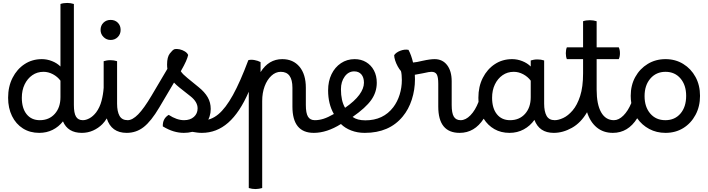

<svg xmlns="http://www.w3.org/2000/svg" viewBox="-20 -887 4802 1302"><path d="M246 14Q183 14 135.5 -16Q88 -46 61.5 -100Q35 -154 35 -224Q35 -300 65 -359Q95 -418 146.5 -452Q198 -486 264 -486Q299 -486 333 -472.5Q367 -459 390 -436V-860Q409 -867 436 -867Q459 -867 481 -860V-175Q481 -120 495.5 -96Q510 -72 542 -72Q556 -72 563.5 -60Q571 -48 571 -28Q571 -12 562.5 1Q554 14 535 14Q440 14 407 -64Q378 -27 337 -6.5Q296 14 246 14ZM128 -224Q128 -153 160.5 -112.5Q193 -72 250 -72Q313 -72 351.5 -115Q390 -158 390 -228V-340Q370 -367 339 -383.5Q308 -400 275 -400Q232 -400 199 -377Q166 -354 147 -314.5Q128 -275 128 -224Z M542 -72Q563 -72 587 -85Q611 -98 632 -125Q657 -159 668.5 -203Q680 -247 683 -292V-472Q692 -475 704 -477Q716 -479 729 -479Q752 -479 774 -472V-184Q774 -131 790.5 -101.5Q807 -72 846 -72Q863 -72 869 -58Q875 -44 875 -28Q875 -12 866.5 1Q858 14 839 14Q735 14 704 -84Q690 -61 674 -45Q647 -18 611.5 -2Q576 14 535 14Q521 14 513.5 0.5Q506 -13 506 -29Q506 -46 514.5 -59Q523 -72 542 -72ZM730 -616Q702 -616 682 -636Q662 -656 662 -684Q662 -714 681.5 -733Q701 -752 730 -752Q760 -752 779 -733Q798 -714 798 -684Q798 -655 778.5 -635.5Q759 -616 730 -616Z M839 14Q826 14 818 2Q810 -10 810 -29Q810 -72 846 -72Q878 -72 917 -111.5Q956 -151 1008 -239L1115 -420Q1113 -434 1113 -450Q1113 -500 1131.5 -524Q1150 -548 1162 -553Q1179 -557 1198.5 -552.5Q1218 -548 1234 -538Q1250 -528 1256 -514Q1252 -496 1241 -471Q1230 -446 1206 -404Q1213 -393 1224 -382Q1235 -371 1251 -358L1327 -296Q1368 -263 1388.5 -227.5Q1409 -192 1409 -148Q1409 -95 1379 -54Q1384 -43 1384 -28Q1384 -9 1374.5 2.5Q1365 14 1348 14Q1332 14 1317 12Q1302 10 1284 7Q1257 14 1227 14Q1192 14 1157 3.5Q1122 -7 1084 -30Q1082 -83 1124 -108Q1179 -72 1228 -72Q1270 -72 1295 -94.5Q1320 -117 1320 -152Q1320 -196 1272 -234L1196 -294Q1176 -310 1160 -327L1060 -158Q1005 -65 954.5 -25.5Q904 14 839 14Z M1349 14Q1335 14 1326.5 2Q1318 -10 1318 -29Q1318 -49 1328 -60Q1338 -71 1354 -71Q1411 -71 1460.5 -112Q1510 -153 1559.5 -242.5Q1609 -332 1664 -479Q1681 -484 1704.5 -480Q1728 -476 1747 -466V-398Q1802 -486 1894 -486Q1968 -486 2011 -434.5Q2054 -383 2054 -292V-175Q2054 -120 2068.5 -96Q2083 -72 2115 -72Q2129 -72 2136.5 -60Q2144 -48 2144 -28Q2144 -12 2135.5 1Q2127 14 2108 14Q1963 14 1963 -164V-292Q1963 -400 1884 -400Q1849 -400 1820 -373Q1791 -346 1774.5 -301.5Q1758 -257 1758 -202V388Q1748 391 1736 393Q1724 395 1713 395Q1689 395 1667 388V-265Q1606 -124 1527.5 -55Q1449 14 1349 14Z M2108 14Q2095 14 2087 2Q2079 -10 2079 -29Q2079 -72 2115 -72Q2144 -72 2174 -81.5Q2204 -91 2244 -114Q2205 -182 2205 -274Q2205 -336 2228 -383.5Q2251 -431 2292 -458.5Q2333 -486 2385 -486Q2429 -486 2463 -465.5Q2497 -445 2516 -409Q2535 -373 2535 -326Q2535 -262 2497.5 -209Q2460 -156 2371 -94Q2403 -71 2457 -71Q2471 -71 2479 -59Q2487 -47 2487 -27Q2487 -8 2478 3Q2469 14 2452 14Q2404 14 2362 -2Q2320 -18 2292 -46Q2196 14 2108 14ZM2292 -282Q2292 -203 2320 -156Q2385 -201 2416.5 -244Q2448 -287 2448 -326Q2448 -362 2430.5 -382.5Q2413 -403 2382 -403Q2343 -403 2317.5 -368Q2292 -333 2292 -282Z M2454 14Q2440 14 2431 2Q2422 -10 2422 -28Q2422 -71 2458 -71Q2579 -71 2647 -160Q2675 -197 2690 -245Q2705 -293 2705 -344Q2705 -361 2703.5 -378Q2702 -395 2699 -405Q2688 -417 2677 -437Q2666 -457 2659.5 -477.5Q2653 -498 2653 -513Q2666 -532 2695 -543Q2724 -554 2750 -549Q2769 -514 2781 -463Q2806 -465 2842 -474Q2874 -481 2893.5 -483.5Q2913 -486 2927 -486Q2981 -486 3012 -445.5Q3043 -405 3043 -336V-175Q3043 -120 3057.5 -96Q3072 -72 3104 -72Q3118 -72 3125.5 -60Q3133 -48 3133 -28Q3133 -12 3124.5 1Q3116 14 3097 14Q2952 14 2952 -164V-319Q2952 -364 2942 -382Q2932 -400 2906 -400Q2897 -400 2886 -398Q2875 -396 2847 -390Q2814 -383 2793 -380Q2794 -365 2794 -350Q2794 -278 2772.5 -211.5Q2751 -145 2711 -97Q2620 14 2454 14Z M3104 -72Q3138 -72 3170.5 -105.5Q3203 -139 3225 -196Q3224 -210 3224 -224Q3224 -300 3254 -359Q3284 -418 3335.5 -452Q3387 -486 3453 -486Q3488 -486 3522 -472.5Q3556 -459 3579 -436V-477Q3588 -480 3600 -482Q3612 -484 3625 -484Q3649 -484 3670 -477V-184Q3670 -131 3686.5 -101.5Q3703 -72 3742 -72Q3759 -72 3765 -58Q3771 -44 3771 -28Q3771 -12 3762.5 1Q3754 14 3735 14Q3637 14 3604 -74Q3575 -33 3531.5 -9.5Q3488 14 3435 14Q3377 14 3332.5 -11.5Q3288 -37 3260 -82Q3198 14 3097 14Q3084 14 3076 2Q3068 -10 3068 -29Q3068 -72 3104 -72ZM3317 -224Q3317 -153 3349.5 -112.5Q3382 -72 3439 -72Q3502 -72 3540.5 -115Q3579 -158 3579 -228V-340Q3559 -367 3528 -383.5Q3497 -400 3464 -400Q3421 -400 3388 -377Q3355 -354 3336 -314.5Q3317 -275 3317 -224Z M3742 -72Q3767 -72 3799.5 -87Q3832 -102 3863 -138Q3894 -174 3914 -235.5Q3934 -297 3934 -390V-486H3824Q3817 -502 3817 -526Q3817 -550 3824 -566H3934V-743Q3953 -750 3980 -750Q4004 -750 4026 -743V-566H4176Q4184 -550 4184 -526Q4184 -502 4176 -486H4026V-279Q4026 -179 4056.5 -125.5Q4087 -72 4143 -72Q4172 -72 4172 -28Q4172 -9 4162.5 2.5Q4153 14 4136 14Q4071 14 4026.5 -23Q3982 -60 3961 -126Q3919 -54 3858 -20Q3797 14 3735 14Q3722 14 3714 1.5Q3706 -11 3706 -29Q3706 -48 3715 -60Q3724 -72 3742 -72Z M4143 -72Q4176 -72 4207.5 -103.5Q4239 -135 4261 -188Q4257 -212 4257 -237Q4257 -309 4288 -365Q4319 -421 4372.5 -453.5Q4426 -486 4493 -486Q4560 -486 4613 -453.5Q4666 -421 4696.5 -365Q4727 -309 4727 -237Q4727 -165 4696.5 -108Q4666 -51 4613.5 -18.5Q4561 14 4493 14Q4432 14 4382.5 -12.5Q4333 -39 4301 -85Q4239 14 4136 14Q4123 14 4115 2Q4107 -10 4107 -29Q4107 -72 4143 -72ZM4492 -72Q4556 -72 4594.5 -117Q4633 -162 4633 -237Q4633 -310 4594.5 -355Q4556 -400 4493 -400Q4430 -400 4390.5 -354.5Q4351 -309 4351 -235Q4351 -162 4389.5 -117Q4428 -72 4492 -72Z"/></svg>

Font: Borel
Style: Regular
Weight: 400
Designer: Rosalie Wagner
Foundry: ANRT
Version: Version 1.007; ttfautohint (v1.8.4.7-5d5b)